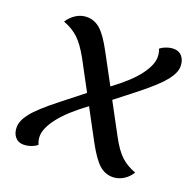

<svg xmlns="http://www.w3.org/2000/svg" viewBox="-132 -861 1033 1026"><g transform="rotate(20 384.5 -348.5)"><path d="M718 -34Q700 -4 671.5 13Q643 30 612 30Q568 30 534.5 -0.5Q501 -31 459 -108L365 -283Q266 -210 219 -149Q172 -88 172 -42Q172 -19 182 3Q171 14 149 22Q127 30 105 30Q75 30 57.5 9Q40 -12 40 -46Q40 -83 75 -127.5Q110 -172 209 -250L331 -346L242 -512Q205 -579 170 -611.5Q135 -644 85 -662Q104 -692 132.5 -709.5Q161 -727 192 -727Q237 -727 271 -696Q305 -665 346 -588L436 -421Q531 -491 575.5 -550Q620 -609 620 -654Q620 -681 611 -699Q621 -709 643 -717.5Q665 -726 687 -726Q717 -726 734.5 -705Q752 -684 752 -649Q752 -614 716.5 -568.5Q681 -523 585 -447L470 -357L563 -184Q599 -116 633.5 -84Q668 -52 718 -34Z"/></g></svg>

Font: Lemonada
Style: Regular
Weight: 400
Designer: Mohamed Gaber (Arabic) Eduardo Tunni (Latin)
Foundry: Kief Type Foundry
Version: Version 3.006